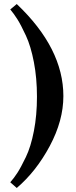

<svg xmlns="http://www.w3.org/2000/svg" viewBox="-20 -728 378 951"><path d="M293.9 -252Q293.9 -130.9 226.6 -4.9Q159.2 121.1 63 203.1L30.8 174.8Q48.8 154.8 65.9 128.4Q83 102.1 107.9 50.5Q132.8 -1 147.9 -79.1Q163.1 -157.2 163.1 -249Q163.1 -340.8 147.9 -419.9Q132.8 -499 108.4 -551.5Q84 -604 66.4 -632.1Q48.8 -660.2 30.8 -681.2L63 -708Q293.9 -488.8 293.9 -252Z"/></svg>

Font: Linux Biolinum
Style: Bold
Weight: 700
Designer: Philipp H. Poll
Foundry: Philipp H. Poll
Version: Version 1.3.2 ; ttfautohint (v0.9)